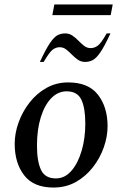

<svg xmlns="http://www.w3.org/2000/svg" viewBox="-20 -832 548 862"><path d="M220 10Q131 10 88.5 -45Q46 -100 46 -186Q46 -234 63.5 -282.5Q81 -331 113 -372Q145 -413 189 -437.5Q233 -462 286 -462Q377 -462 420 -406.5Q463 -351 463 -265Q463 -219 446 -170.5Q429 -122 397 -81Q365 -40 320.5 -15Q276 10 220 10ZM231 -31Q271 -31 300.5 -65Q330 -99 346.5 -155Q363 -211 363 -277Q363 -348 345 -385Q327 -422 279 -422Q240 -422 210 -391Q180 -360 163 -305Q146 -250 146 -178Q146 -108 164 -69.5Q182 -31 231 -31ZM159 -554Q186 -612 204.5 -639Q223 -666 238.5 -674Q254 -682 273 -682Q291 -682 305.5 -672Q320 -662 332.5 -649Q345 -636 358 -626Q371 -616 387 -616Q404 -616 419 -627Q434 -638 459 -682H476Q449 -624 430.5 -597Q412 -570 396 -562Q380 -554 362 -554Q344 -554 329.5 -564Q315 -574 302.5 -587Q290 -600 277 -610Q264 -620 248 -620Q231 -620 216.5 -609Q202 -598 176 -554ZM215 -764 224 -812H486L477 -764Z"/></svg>

Font: Spectral Medium
Style: Italic
Weight: 500
Italic angle: -10°
Designer: Jean-Baptiste Levee
Foundry: Production Type
Version: Version 2.001